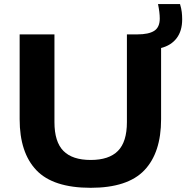

<svg xmlns="http://www.w3.org/2000/svg" viewBox="-20 -908 910 938"><path d="M423 9.5Q240 9.5 158 -76.2Q76 -162 76 -325.5V-740H246V-311.5Q246 -215 289.8 -170.8Q333.5 -126.5 423 -126.5Q512.5 -126.5 556.2 -170.8Q600 -215 600 -311.5V-740H651Q706 -740 733.2 -757.2Q760.5 -774.5 760.5 -817.5Q760.5 -847 752 -888H859.5Q866 -866.5 868 -849Q870 -831.5 870 -813.5Q870 -757 843 -721.5Q816 -686 767 -673.5V-325.5Q767 -162 685.2 -76.2Q603.5 9.5 423 9.5Z"/></svg>

Font: Encode Sans Expanded
Style: Bold
Weight: 700
Width: 7
Designer: Multiple Designers
Foundry: Impallari Type
Version: Version 3.000; ttfautohint (v1.8.3) -l 8 -r 50 -G 200 -x 14 